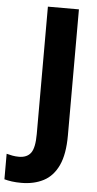

<svg xmlns="http://www.w3.org/2000/svg" viewBox="-132 -751 510 1005"><g transform="rotate(5 123.5 -248.5)"><path d="M19 217Q-8 217 -30 214Q-52 211 -70 206V72Q-55 76 -39 79Q-23 82 -5 82Q38 82 58 54.5Q78 27 78 -45V-714H241V-52Q241 47 213.5 106Q186 165 136 191Q86 217 19 217Z"/></g></svg>

Font: Noto Sans SemiCondensed ExtraBold
Style: Regular
Weight: 800
Width: 4
Designer: Monotype Design Team
Foundry: Monotype Imaging Inc.
Version: Version 2.013; ttfautohint (v1.8.4.7-5d5b)